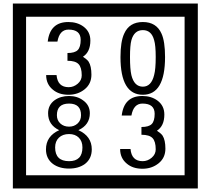

<svg xmlns="http://www.w3.org/2000/svg" viewBox="-20 -980 1195 1090"><path d="M1103 90H53V-960H1103ZM1028 15V-885H128V15ZM499 -556Q499 -504 460.5 -473Q422 -442 369 -442Q314 -442 280 -471Q242 -502 242 -554H301Q307 -485 370 -485Q398 -485 421 -504.5Q444 -524 444 -552Q444 -597 426 -616Q408 -635 363 -635V-679Q405 -679 421.5 -696Q438 -713 438 -754Q438 -812 369 -812Q318 -812 306 -744H251Q264 -855 368 -855Q419 -855 454 -829Q493 -800 493 -750Q493 -685 451 -658Q475 -642 483 -630Q499 -605 499 -556ZM917 -656Q917 -442 791 -442Q664 -442 664 -656Q664 -744 685 -789Q714 -855 791 -855Q868 -855 897 -789Q917 -745 917 -656ZM864 -656Q864 -723 855 -752Q840 -809 791 -809Q742 -809 726 -752Q718 -723 718 -656Q718 -587 726 -553Q742 -488 791 -488Q839 -488 855 -554Q864 -587 864 -656ZM501 -132Q501 -79 462 -49Q426 -23 372 -23Q317 -23 281 -49Q241 -79 241 -132Q241 -207 316 -241Q253 -271 253 -337Q253 -384 290 -411Q324 -435 372 -435Q419 -435 452 -410Q490 -383 490 -337Q490 -271 425 -241Q501 -207 501 -132ZM440 -326Q440 -392 372 -392Q303 -392 303 -326Q303 -297 322.5 -279Q342 -261 372 -261Q401 -261 420.5 -279Q440 -297 440 -326ZM448 -143Q448 -178 427.5 -198.5Q407 -219 372 -219Q336 -219 314.5 -198.5Q293 -178 293 -143Q293 -65 372 -65Q448 -65 448 -143ZM919 -136Q919 -84 880.5 -53Q842 -22 789 -22Q734 -22 700 -51Q662 -82 662 -134H721Q727 -65 790 -65Q818 -65 841 -84.5Q864 -104 864 -132Q864 -177 846 -196Q828 -215 783 -215V-259Q825 -259 841.5 -276Q858 -293 858 -334Q858 -392 789 -392Q738 -392 726 -324H671Q684 -435 788 -435Q839 -435 874 -409Q913 -380 913 -330Q913 -265 871 -238Q895 -222 903 -210Q919 -185 919 -136Z"/></svg>

Font: Unicode BMP Fallback SIL
Style: Regular
Weight: 400
Foundry: NRSI, SIL International
Version: Version 5.1 Based on Unicode 5.1